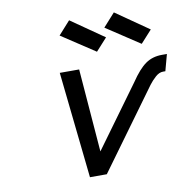

<svg xmlns="http://www.w3.org/2000/svg" viewBox="-87 -890 967 976"><g transform="rotate(-10 396.5 -402.0)"><path d="M564 -804 734 -686 676 -622 503 -736ZM333 -804 503 -686 445 -622 272 -736ZM240 -549H340L374 -120L605 -437Q646 -498 682 -523.5Q718 -549 767 -549H793L770 -464H758Q738 -464 718.5 -446.5Q699 -429 684 -409L386 0H299Z"/></g></svg>

Font: Involve Medium Oblique
Style: Italic
Weight: 500
Italic angle: -10.5°
Designer: Stefan Peev
Foundry: Context Ltd.
Version: Version 1.001